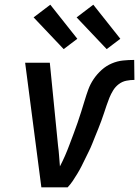

<svg xmlns="http://www.w3.org/2000/svg" viewBox="-20 -797 592 817"><path d="M268 0H156L87 -530H192L227 -177Q230 -155 231.5 -133Q233 -111 235 -89Q247 -112 257 -135Q267 -158 275.5 -181Q284 -204 293 -227.5Q302 -251 310 -274.5Q318 -298 325.5 -321.5Q333 -345 340 -368.5Q347 -392 355.5 -415.5Q364 -439 378.5 -460.5Q393 -482 412.5 -499.5Q432 -517 455.5 -527Q479 -537 503 -539.5Q527 -542 551 -542L552 -457Q535 -457 517.5 -453.5Q500 -450 485.5 -439Q471 -428 461.5 -412.5Q452 -397 445.5 -381Q439 -365 433.5 -348.5Q428 -332 422.5 -315.5Q417 -299 411 -282.5Q405 -266 398.5 -250Q392 -234 385.5 -218Q379 -202 372.5 -185.5Q366 -169 358 -153Q350 -137 342.5 -121.5Q335 -106 327 -90Q319 -74 309.5 -58.5Q300 -43 290.5 -28.5Q281 -14 268 0ZM434 -588 306 -723 377 -777 492 -632ZM251 -588 123 -723 194 -777 309 -632Z"/></svg>

Font: Lode Dark Term
Style: Bold Italic
Weight: 700
Italic angle: -11°
Monospace: yes
Designer: Belleve Invis
Foundry: Belleve Invis
Version: Version 29.2.0